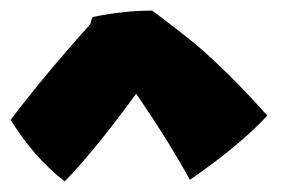

<svg xmlns="http://www.w3.org/2000/svg" viewBox="-21 -811 544 362"><path d="M-1 -585Q65 -672 149 -765Q151 -774 154 -779Q213 -791 266 -791Q324 -748 359 -718Q420 -664 483 -593Q430 -536 337 -472Q287 -563 208 -674L265 -675Q165 -534 101 -469Q43 -514 -1 -585Z"/></svg>

Font: KN Bobohei
Style: Bold
Weight: 700
Designer: Kingnam Type Foundry
Version: Version 1.710;March 18, 2023